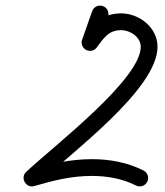

<svg xmlns="http://www.w3.org/2000/svg" viewBox="-20 -631 590 687"><path d="M348 -609.3C332.4 -614.8 315.3 -606.6 309.8 -591C297.8 -557 285.8 -523 273.8 -489C268.3 -473.4 276.5 -456.2 292.1 -450.7C307.7 -445.2 324.8 -453.4 330.4 -469C342.4 -503 354.4 -537 366.4 -571C371.9 -586.6 363.7 -603.8 348 -609.3ZM284 -455.1C297.2 -445.1 316 -447.7 326 -460.9C350.4 -493.2 367.3 -523.1 413.5 -523.1C446 -523.1 483.6 -498.4 483.6 -463.4C483.6 -347.7 178.3 -113.3 73.6 -16C62.4 -5.5 62.2 9.3 68.5 20.5C74.8 31.6 87.6 39.1 102.4 34.8C171.7 14.8 234.9 -1.5 308.5 -1.5C362.7 -1.5 417.7 7.9 466.4 32.7C481.2 40.3 499.2 34.4 506.8 19.6C514.3 4.9 508.5 -13.2 493.7 -20.7C436.5 -49.9 372.3 -61.5 308.5 -61.5C229.2 -61.5 160.6 -44.5 85.7 -22.8C71 -18.6 72.5 -0.6 80.6 13.6C88.7 27.9 103.3 38.4 114.5 28C236.8 -85.9 543.6 -312 543.6 -463.4C543.6 -531.9 479.3 -583.1 413.5 -583.1C345.6 -583.1 314.9 -545.8 278.1 -497.1C268.1 -483.9 270.8 -465.1 284 -455.1Z"/></svg>

Font: FRB American Cursive
Style: Bold Italic
Weight: 700
Italic angle: -25°
Version: Version 2.0;Modular Font Editor K font №1